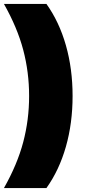

<svg xmlns="http://www.w3.org/2000/svg" viewBox="-35 -762 436 976"><path d="M-15 194Q53 74 83 -39.5Q113 -153 113 -274Q113 -395 83 -508.5Q53 -622 -15 -742H201Q266 -651 300 -531.5Q334 -412 334 -274Q334 -136 300 -16.5Q266 103 201 194Z"/></svg>

Font: Montserrat-Alt1 Black
Style: Regular
Weight: 900
Designer: Differentunic
Foundry: Differentunic
Version: Version 7.222